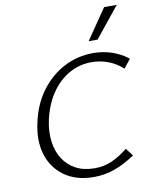

<svg xmlns="http://www.w3.org/2000/svg" viewBox="-98 -980 847 1062"><g transform="rotate(-10 326.0 -449.0)"><path d="M344 9Q244 9 178 -38.5Q112 -86 88 -166Q64 -246 88 -348Q110 -446 164 -517.5Q218 -589 293.5 -628Q369 -667 456 -667Q512 -667 562 -650Q612 -633 652 -601L613 -552Q577 -585 532.5 -602Q488 -619 439 -619Q368 -619 309.5 -584.5Q251 -550 210.5 -489Q170 -428 152 -347Q138 -283 145 -226.5Q152 -170 179 -127.5Q206 -85 250.5 -61.5Q295 -38 356 -38Q409 -38 453.5 -58Q498 -78 543 -114L576 -71Q514 -30 458.5 -10.5Q403 9 344 9ZM444 -736 561 -907H632L494 -736Z"/></g></svg>

Font: Ysabeau Office Light
Style: Italic
Weight: 300
Italic angle: -12°
Designer: Christian Thalmann (Catharsis Fonts)
Version: Version 2.001;gftools[0.9.30]; featfreeze: tnum,lnum,ss02